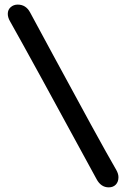

<svg xmlns="http://www.w3.org/2000/svg" viewBox="-20 -788 546 831"><path d="M483.4 -52.2Q492.7 -35.6 492.7 -21Q492.7 -1 481.2 11Q469.7 22.9 450.7 22.9Q417 22.9 397.9 -12.7Q108.9 -544.4 23.4 -695.8Q13.7 -712.4 13.7 -728Q13.7 -746.1 26.4 -757.1Q39.1 -768.1 56.6 -768.1Q91.8 -768.1 109.9 -734.9Q125 -707 211.9 -546.1Q298.8 -385.3 373 -249.8Q447.3 -114.3 483.4 -52.2Z"/></svg>

Font: Coustard
Style: Regular
Weight: 400
Foundry: vernon adams
Version: Version 1.000